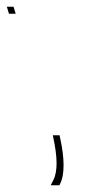

<svg xmlns="http://www.w3.org/2000/svg" viewBox="-94 -474 279 572"><path d="M65.2 -62 63.4 -71H83.4L85.8 -60C97.6 -5 99.9 45 84.8 74L83 78H57L65.1 62C78.9 35 76.4 -9 65.2 -62ZM-70.6 -444 -73.7 -454H-53.7L-50.6 -444L-50.3 -443L-47.2 -433H-67.2L-70.3 -443Z"/></svg>

Font: Nordica Plus
Style: NordicaClassicUltLtCondOpObl
Weight: 300
Version: Version 1.01